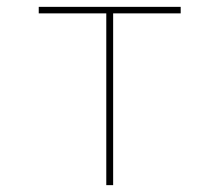

<svg xmlns="http://www.w3.org/2000/svg" viewBox="-20 -540 640 560"><path d="M290 0V-501H93V-520H507V-501H310V0Z"/></svg>

Font: Iosevka Thin Extended
Style: Regular
Weight: 100
Width: 7
Monospace: yes
Designer: Belleve Invis
Foundry: Belleve Invis
Version: Version 32.5.0; ttfautohint (v1.8.4)